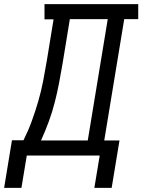

<svg xmlns="http://www.w3.org/2000/svg" viewBox="-63 -755 691 932"><path d="M-43 157 -5 -74H51Q74 -120 91.5 -168Q109 -216 123 -264.5Q137 -313 146.5 -362Q156 -411 164 -459L197 -661H153V-735H608V-662H540L443 -73H517L479 157H395L421 0H67L41 157ZM136 -73H363L460 -662H276L241 -448Q233 -401 224 -353.5Q215 -306 203 -259Q191 -212 174 -165.5Q157 -119 136 -73Z"/></svg>

Font: Iosevka HT Extended
Style: Italic
Weight: 400
Width: 7
Italic angle: -9°
Monospace: yes
Designer: Belleve Invis
Foundry: Belleve Invis
Version: Version 32.3.0; ttfautohint (v1.8.4)